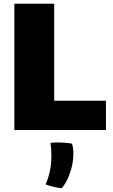

<svg xmlns="http://www.w3.org/2000/svg" viewBox="-20 -663 607 1031"><path d="M57 -643H271V-122H549V35H57ZM289 102Q312 102 335 104Q358 106 367 109Q374 133 374 164Q374 218 353 273Q337 319 311 348Q259 341 225 327Q240 293 248 255Q256 218 256 175Q256 136 251 104Q270 102 289 102Z"/></svg>

Font: Lalezar
Style: Bold
Weight: 700
Designer: Borna Izadpanah
Foundry: Borna Izadpanah
Version: Version 1.003;January 24, 2021;FontCreator 13.0.0.2683 64-bi